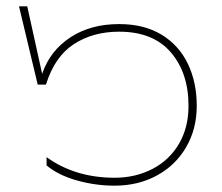

<svg xmlns="http://www.w3.org/2000/svg" viewBox="-20 -571 701 606"><path d="M127 -49V-75Q217 -10 342 -10Q407 -10 460.5 -37.5Q514 -65 544.5 -116.5Q575 -168 575 -237Q575 -341 519 -406Q463 -471 356 -471Q274 -471 213.5 -432Q153 -393 125 -304H99L40 -551H66L113 -338Q138 -411 202 -453Q266 -495 356 -495Q435 -495 490 -461.5Q545 -428 573 -369.5Q601 -311 601 -237Q601 -164 567.5 -106.5Q534 -49 475 -17Q416 15 342 15Q280 15 221 -2Q162 -19 127 -49Z"/></svg>

Font: Prompt Thin
Style: Regular
Weight: 250
Designer: Katatrad Team
Foundry: CadsonDemak
Version: Version 1.001